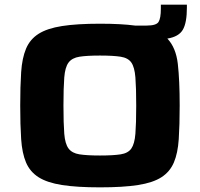

<svg xmlns="http://www.w3.org/2000/svg" viewBox="-20 -798 860 826"><path d="M410 8Q311 8 247 -2Q183 -12 146 -35.5Q109 -59 92 -99Q75 -139 71 -199.5Q67 -260 67 -344Q67 -427 71 -487.5Q75 -548 92 -588.5Q109 -629 146 -652.5Q183 -676 247 -686Q311 -696 410 -696Q456 -696 493.5 -694Q531 -692 561 -688H611Q652 -688 662 -703.5Q672 -719 672 -761V-778H784V-765Q784 -700 766.5 -670Q749 -640 700 -632Q737 -593 745 -523Q753 -453 753 -344Q753 -260 749 -199.5Q745 -139 728 -99Q711 -59 674.5 -35.5Q638 -12 574 -2Q510 8 410 8ZM410 -129Q467 -129 499 -134Q531 -139 545 -159Q559 -179 562.5 -222.5Q566 -266 566 -344Q566 -421 562.5 -465Q559 -509 545 -529Q531 -549 499 -554Q467 -559 410 -559Q354 -559 322 -554Q290 -549 275 -529Q260 -509 256.5 -465Q253 -421 253 -344Q253 -266 256.5 -222.5Q260 -179 275 -159Q290 -139 322 -134Q354 -129 410 -129Z"/></svg>

Font: Saira Expanded
Style: Bold
Weight: 700
Width: 7
Designer: Hector Gatti with collaboration of the Omnibus-Type team
Foundry: Omnibus-Type
Version: Version 1.100; ttfautohint (v1.8.3)